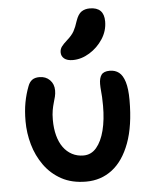

<svg xmlns="http://www.w3.org/2000/svg" viewBox="-56 -857 729 914"><g transform="rotate(-5 308.5 -400.0)"><path d="M319 10Q251 10 201.5 -17Q152 -44 119.5 -89.5Q87 -135 71.5 -190Q56 -245 56 -301Q56 -351 63.5 -391Q71 -431 85 -467Q92 -486 105 -495.5Q118 -505 140 -505Q170 -505 189.5 -485.5Q209 -466 209 -435Q209 -420 205.5 -406Q202 -392 197.5 -377Q193 -362 189.5 -342.5Q186 -323 186 -297Q186 -255 195 -221.5Q204 -188 221 -164.5Q238 -141 262.5 -128Q287 -115 317 -115Q354 -115 379 -144.5Q404 -174 417 -225Q430 -276 430 -343Q430 -367 429 -384.5Q428 -402 426.5 -416.5Q425 -431 425 -447Q425 -475 436 -490.5Q447 -506 476 -506Q502 -506 520 -492Q538 -478 548 -445.5Q558 -413 558 -359Q558 -236 527.5 -154Q497 -72 443.5 -31Q390 10 319 10ZM306 -572Q279 -572 265 -583.5Q251 -595 251 -613Q251 -629 260 -641Q269 -653 286 -668Q310 -689 320.5 -708Q331 -727 340 -756Q351 -788 367.5 -799Q384 -810 407 -810Q441 -810 458 -793Q475 -776 475 -742Q475 -697 450 -658.5Q425 -620 386 -596Q347 -572 306 -572Z"/></g></svg>

Font: Shantell Sans Light SemiBold
Style: Regular
Weight: 600
Version: Version 1.008;[ac192a2d6]